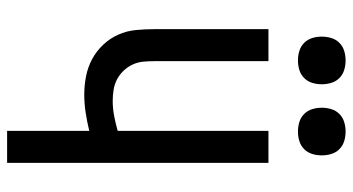

<svg xmlns="http://www.w3.org/2000/svg" viewBox="-246 -746 992 540"><g transform="rotate(90 250.0 -476.0)"><path d="M348 0V-231Q323 -225 297.5 -221Q272 -217 246 -217Q220 -217 194.5 -222Q169 -227 146.5 -239Q124 -251 106 -270Q88 -289 77.5 -312.5Q67 -336 64.5 -362Q62 -388 62 -414V-735H152V-414Q152 -398 153.5 -382.5Q155 -367 161.5 -353Q168 -339 179 -327.5Q190 -316 203.5 -309Q217 -302 232.5 -299.5Q248 -297 264 -297Q285 -297 306 -301Q327 -305 348 -311V-735H438V0ZM350 -818Q336 -818 323 -822Q310 -826 300.5 -835.5Q291 -845 287 -858Q283 -871 283 -885Q283 -899 287 -912Q291 -925 300.5 -934.5Q310 -944 323 -948Q336 -952 350 -952Q364 -952 377 -948Q390 -944 399.5 -934.5Q409 -925 413 -912Q417 -899 417 -885Q417 -871 413 -858Q409 -845 399.5 -835.5Q390 -826 377 -822Q364 -818 350 -818ZM150 -818Q136 -818 123 -822Q110 -826 100.5 -835.5Q91 -845 87 -858Q83 -871 83 -885Q83 -899 87 -912Q91 -925 100.5 -934.5Q110 -944 123 -948Q136 -952 150 -952Q164 -952 177 -948Q190 -944 199.5 -934.5Q209 -925 213 -912Q217 -899 217 -885Q217 -871 213 -858Q209 -845 199.5 -835.5Q190 -826 177 -822Q164 -818 150 -818Z"/></g></svg>

Font: Iosevka SS18 Medium
Style: Regular
Weight: 500
Monospace: yes
Designer: Belleve Invis
Foundry: Belleve Invis
Version: Version 25.1.1; ttfautohint (v1.8.4)